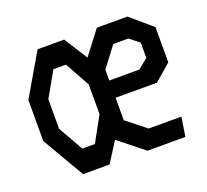

<svg xmlns="http://www.w3.org/2000/svg" viewBox="-96 -636 812 752"><g transform="rotate(-20 310.0 -260.0)"><path d="M376.5 -520.5 302 -423 240 -520.5H129.5L27.5 -346V-175L129.5 0H240L293 -83.5L398 0H556L568.5 -80H432L351.5 -144V-237.5H524L593 -297.5V-444L504 -520.5ZM102 -199V-322L161 -426H213.5L270.5 -322V-199L213.5 -95H161ZM351.5 -309.5V-354.5L415 -438.5H478L518 -406.5V-343L477 -309.5Z"/></g></svg>

Font: Monaspace Krypton Medium
Style: Regular
Weight: 500
Designer: Riley Cran & the Lettermatic Team
Foundry: Lettermatic
Version: Version 1.101 (Monaspace Krypton)